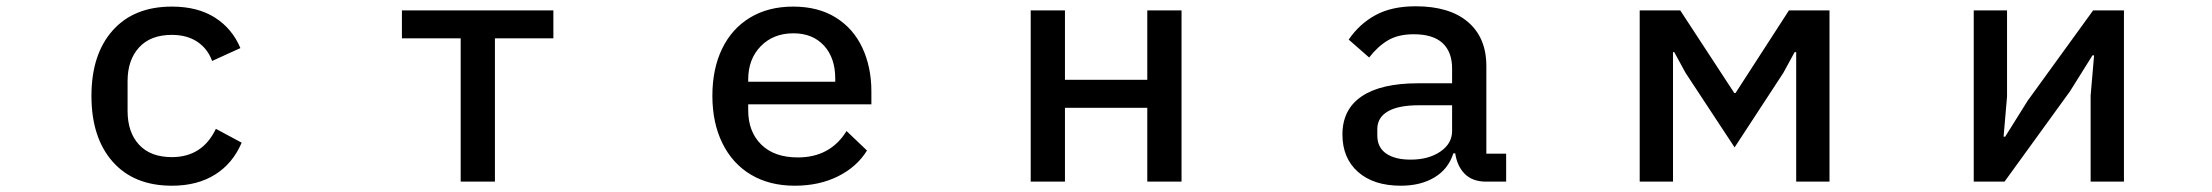

<svg xmlns="http://www.w3.org/2000/svg" viewBox="-20 -578 7040 611"><path d="M271 -273Q271 -405 338.5 -481Q406 -557 527 -557Q609 -557 664 -522Q719 -487 745 -425L655 -384Q641 -423 608 -445Q575 -467 527 -467Q459 -467 422.5 -427Q386 -387 386 -320V-225Q386 -157 422.5 -117.5Q459 -78 527 -78Q624 -78 667 -168L749 -124Q721 -58 664.5 -22.5Q608 13 527 13Q406 13 338.5 -63.5Q271 -140 271 -273Z M1555 0H1446V-456H1259V-545H1741V-456H1555Z M2247 -273Q2247 -359 2278 -423Q2309 -487 2367 -522Q2425 -557 2504 -557Q2584 -557 2640 -522Q2696 -487 2724.5 -425.5Q2753 -364 2753 -287V-246H2361V-227Q2361 -159 2402.5 -118Q2444 -77 2519 -77Q2622 -77 2674 -161L2739 -99Q2707 -47 2647 -17Q2587 13 2509 13Q2429 13 2370 -22Q2311 -57 2279 -122Q2247 -187 2247 -273ZM2361 -325V-318H2638V-328Q2638 -394 2602 -433Q2566 -472 2505 -472Q2441 -472 2401 -431Q2361 -390 2361 -325Z M3369 0H3260V-545H3369V-324H3631V-545H3740V0H3631V-235H3369Z M4252 -150Q4252 -230 4313.5 -271.5Q4375 -313 4493 -313H4601V-360Q4601 -413 4570.5 -441Q4540 -469 4479 -469Q4430 -469 4397.5 -450Q4365 -431 4337 -395L4272 -452Q4306 -502 4357.5 -530Q4409 -558 4485 -558Q4593 -558 4651.5 -508Q4710 -458 4710 -368V-89H4773V0H4709Q4666 0 4641.5 -24.5Q4617 -49 4611 -90H4605Q4589 -40 4545 -13.5Q4501 13 4438 13Q4351 13 4301.5 -31Q4252 -75 4252 -150ZM4601 -161V-243H4495Q4430 -243 4396.5 -223.5Q4363 -204 4363 -167V-147Q4363 -109 4391 -89.5Q4419 -70 4469 -70Q4526 -70 4563.5 -95.5Q4601 -121 4601 -161Z M5304 0H5198V-545H5327L5499 -282H5503L5673 -545H5802V0H5696V-412H5691L5655 -346L5500 -109L5344 -346L5308 -412H5304Z M6359 0H6261V-545H6367V-271L6356 -143H6361L6433 -258L6641 -545H6739V0H6633V-274L6644 -402H6639L6567 -287Z"/></svg>

Font: IBM Plex Sans JP Medium
Style: Regular
Weight: 500
Designer: Mike Abbink; Paul van der Laan; Pieter van Rosmalen; Wujin Sim; Yejin Wi; Jinhee Kim; Boomi Park; Yona Kim; Kichan Ma
Foundry: Sandoll Inc.
Version: Version 1.001